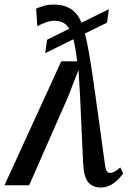

<svg xmlns="http://www.w3.org/2000/svg" viewBox="-51 -826 571 856"><path d="M399.5 10Q363 10 342.8 -12.8Q322.5 -35.5 319.5 -100L306 -397L299 -514L252.5 -394.5L79 0H-31L222 -552.5H293Q284.5 -626.5 271.8 -665.2Q259 -704 240 -718.8Q221 -733.5 192.5 -733.5Q174.5 -733.5 154.2 -726.5Q134 -719.5 115.5 -709L110 -787.5Q126.5 -794.5 144.8 -800Q163 -805.5 188.5 -805.5Q237 -805.5 268.5 -783.8Q300 -762 315.5 -715Q326.5 -686 335.5 -643Q344.5 -600 354 -540.2Q363.5 -480.5 374.5 -400L417 -92Q420 -68.5 426 -61.8Q432 -55 439 -55Q448.5 -55 459.2 -60.5Q470 -66 485.5 -79.5L498 -52.5Q477.5 -24 452.5 -7Q427.5 10 399.5 10ZM150.5 -589 159 -649 434.5 -785 426 -725Z"/></svg>

Font: Merriweather 24pt Medium
Style: Italic
Weight: 500
Italic angle: -7.8°
Version: Version 2.101